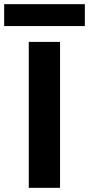

<svg xmlns="http://www.w3.org/2000/svg" viewBox="-78 -901 427 921"><path d="M60 0V-700H210V0ZM-58 -776V-881H329V-776Z"/></svg>

Font: DM Sans 28pt Black
Style: Regular
Weight: 900
Version: Version 4.004;gftools[0.9.30]